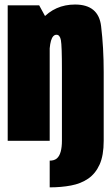

<svg xmlns="http://www.w3.org/2000/svg" viewBox="-20 -622 496 848"><path d="M199.5 205.5Q250.5 205.5 294 197.2Q337.5 189 369.8 166.8Q402 144.5 420 104.5Q438 64.5 438 0H253.5Q253.5 28 248 48Q242.5 68 231 77.8Q219.5 87.5 199.5 87.5ZM14 0H199.5V-513.5L153 -598.5H14ZM253.5 0H438V-303.5Q438 -411.5 426.5 -506.8Q415 -602 311.5 -602Q222.5 -602 164.5 -536.5Q106.5 -471 106.5 -371L197.5 -358Q197.5 -415.5 205.2 -442Q213 -468.5 229.5 -468.5Q244.5 -468.5 249 -444.5Q253.5 -420.5 253.5 -312.5Z"/></svg>

Font: Anybody ExtraCondensed Black
Style: Regular
Weight: 900
Width: 2
Version: Version 1.113;gftools[0.9.25]